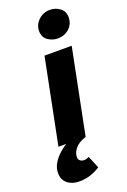

<svg xmlns="http://www.w3.org/2000/svg" viewBox="-221 -785 704 1062"><g transform="rotate(-20 131.0 -254.0)"><path d="M52 220Q10 220 -17 198Q-44 176 -44 136Q-44 110 -31.5 86Q-19 62 3 40Q25 18 54 0H8L108 -500H268L168 0Q123 15 103.5 39.5Q84 64 84 90Q84 103 93.5 110.5Q103 118 116 118Q127 118 133.5 115.5Q140 113 146 110L176 182Q152 198 121 209Q90 220 52 220ZM210 -564Q179 -564 152.5 -582.5Q126 -601 126 -638Q126 -674 154 -701Q182 -728 222 -728Q254 -728 280 -709Q306 -690 306 -654Q306 -615 278.5 -589.5Q251 -564 210 -564Z"/></g></svg>

Font: Source Sans 3 Black
Style: Italic
Weight: 900
Italic angle: -11°
Designer: Paul D. Hunt
Foundry: Adobe
Version: Version 3.052;hotconv 1.1.0;makeotfexe 2.6.0